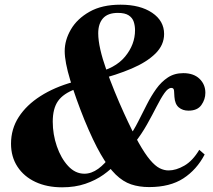

<svg xmlns="http://www.w3.org/2000/svg" viewBox="-20 -788 908 819"><path d="M616 10Q574 10 539.5 -1.5Q505 -13 473.5 -43.5Q442 -74 409.5 -130.5Q377 -187 340 -277Q303 -369 279.5 -446.5Q256 -524 256 -570Q256 -617 282.5 -662.5Q309 -708 362 -738Q415 -768 494 -768Q578 -768 629 -733.5Q680 -699 680 -643Q680 -596 643 -559.5Q606 -523 541.5 -495.5Q477 -468 394 -447L385 -477Q471 -495 513.5 -546.5Q556 -598 556 -659Q556 -678 550.5 -695Q545 -712 529 -722.5Q513 -733 483 -733Q440 -733 419.5 -710Q399 -687 399 -646Q399 -616 408 -576.5Q417 -537 433 -492Q449 -447 468.5 -399Q488 -351 509 -305Q544 -228 571 -180Q598 -132 620 -106Q642 -80 661 -70.5Q680 -61 699 -61Q731 -61 766.5 -81.5Q802 -102 830 -149L853 -129Q819 -64 762 -27Q705 10 616 10ZM245 11Q180 11 131 -12Q82 -35 54.5 -77Q27 -119 27 -175Q27 -238 60 -289Q93 -340 152.5 -378Q212 -416 291 -438L302 -408Q250 -389 227.5 -357Q205 -325 205 -269Q205 -215 222.5 -164Q240 -113 270.5 -80Q301 -47 340 -47Q370 -47 399 -68Q428 -89 451 -123L476 -91Q454 -66 421 -42.5Q388 -19 344 -4Q300 11 245 11ZM554 -178 527 -199Q550 -231 569 -268.5Q588 -306 606.5 -342.5Q625 -379 646.5 -409Q668 -439 696 -457.5Q724 -476 762 -476Q806 -476 831 -452Q856 -428 856 -392Q856 -364 839 -340Q822 -316 784 -316Q759 -316 742.5 -330Q726 -344 724 -375Q723 -387 722.5 -400Q722 -413 711 -413Q697 -413 681.5 -391Q666 -369 648 -333.5Q630 -298 607 -257Q584 -216 554 -178Z"/></svg>

Font: Libre Bodoni
Style: Italic
Weight: 400
Italic angle: -13°
Designer: Pablo Impallari, Rodrigo Fuenzalida
Foundry: Impallari Type
Version: Version 2.005;gftools[0.9.23]